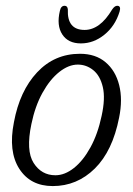

<svg xmlns="http://www.w3.org/2000/svg" viewBox="-20 -620 448 648"><path d="M250 -438.5Q302.5 -438.5 336.2 -410Q370 -381.5 382.2 -332.8Q394.5 -284 382 -223Q360 -110.5 300 -51.2Q240 8 158 8Q82.5 8 45 -50.5Q7.5 -109 27 -207.5Q46.5 -313 105.2 -375.8Q164 -438.5 250 -438.5ZM167 -28.5Q198.5 -28.5 229.5 -53Q260.5 -77.5 285.2 -122.5Q310 -167.5 323 -229Q336 -288 327 -326.2Q318 -364.5 294.8 -383.2Q271.5 -402 242.5 -402Q211.5 -402 180 -377Q148.5 -352 123.5 -307Q98.5 -262 86 -201.5Q67 -111.5 93.5 -70Q120 -28.5 167 -28.5ZM265.5 -519Q317.5 -519 358.5 -588Q367 -600.5 375.5 -600.5Q389.5 -600.5 383.5 -580.5Q368.5 -532 332.2 -502.8Q296 -473.5 253 -473.5Q210 -473.5 190.2 -503.8Q170.5 -534 182 -583Q185.5 -600.5 198 -600.5Q208 -600.5 209 -588Q206 -519 265.5 -519Z"/></svg>

Font: Fraunces 144pt S100 Light
Style: Italic
Weight: 300
Italic angle: -16°
Version: Version 1.000; ttfautohint (v1.8.3)